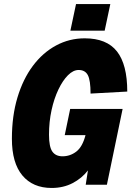

<svg xmlns="http://www.w3.org/2000/svg" viewBox="-20 -916 651 952"><path d="M236 16Q143 16 91 -46Q39 -108 39 -228Q39 -341 66.5 -432.5Q94 -524 143 -589.5Q192 -655 258 -690.5Q324 -726 400 -726Q509 -726 560 -661Q611 -596 611 -462L429 -452Q429 -518 415.5 -543.5Q402 -569 370 -569Q343 -569 317 -543Q291 -517 269.5 -472Q248 -427 235.5 -369.5Q223 -312 223 -248Q223 -188 239.5 -164.5Q256 -141 290 -141Q328 -141 358.5 -164.5Q389 -188 404 -246H301L328 -376H588L510 0H405L416 -71Q386 -32 340 -8Q294 16 236 16ZM329 -764 357 -896H527L499 -764Z"/></svg>

Font: Geist Mono Black
Style: Italic
Weight: 900
Italic angle: -12°
Monospace: yes
Designer: Basement.studio, Andrés Briganti, Mateo Zaragoza
Foundry: Basement.studio, Vercel, Andrés Briganti, Guido Ferreyra, Mateo Zaragoza
Version: Version 1.500; ttfautohint (v1.8.4.7-5d5b)